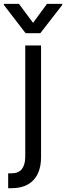

<svg xmlns="http://www.w3.org/2000/svg" viewBox="-79 -785 347 1009"><path d="M53.7 -545.9H136.7V40Q137.2 90.3 119.9 127.2Q102.5 164.1 67.9 184.1Q33.2 204.1 -19.5 204.1H-36.1V126H-20.5Q18.1 126 35.6 103.8Q53.2 81.5 53.7 40ZM20.5 -764.6 94.7 -665 168 -764.6H248V-758.8L132.8 -610.4H55.7L-58.6 -758.8V-764.6Z"/></svg>

Font: Inter Tight
Style: Regular
Weight: 400
Designer: Rasmus Andersson
Foundry: rsms
Version: Version 3.002